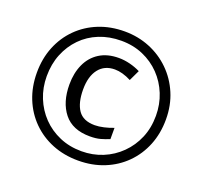

<svg xmlns="http://www.w3.org/2000/svg" viewBox="-126 -870 1084 1026"><g transform="rotate(20 416.0 -357.0)"><path d="M431 -133Q332 -133 283 -194.5Q234 -256 234 -357Q234 -422 257 -472.5Q280 -523 325 -551.5Q370 -580 435 -580Q466 -580 498 -572Q530 -564 558 -550L529 -489Q504 -502 480.5 -508.5Q457 -515 436 -515Q377 -515 344.5 -473Q312 -431 312 -357Q312 -281 340.5 -239.5Q369 -198 435 -198Q458 -198 486.5 -204.5Q515 -211 540 -221V-157Q516 -147 491 -140Q466 -133 431 -133ZM416 10Q336 10 269 -17Q202 -44 152.5 -93.5Q103 -143 76 -210Q49 -277 49 -357Q49 -437 76 -504Q103 -571 152.5 -620.5Q202 -670 269 -697Q336 -724 416 -724Q492 -724 558.5 -697Q625 -670 675.5 -620.5Q726 -571 754.5 -504Q783 -437 783 -357Q783 -277 756 -210Q729 -143 679.5 -93.5Q630 -44 563 -17Q496 10 416 10ZM416 -43Q480 -43 536 -66Q592 -89 635 -131.5Q678 -174 702 -231Q726 -288 726 -357Q726 -422 703 -479Q680 -536 638.5 -579Q597 -622 540.5 -646.5Q484 -671 416 -671Q348 -671 291 -648Q234 -625 192.5 -582.5Q151 -540 128 -483Q105 -426 105 -357Q105 -292 128 -235Q151 -178 192.5 -135Q234 -92 291 -67.5Q348 -43 416 -43Z"/></g></svg>

Font: Noto Sans Khmer
Style: Regular
Weight: 400
Designer: Danh Hong and the Monotype Design Team
Foundry: Monotype Imaging Inc.
Version: Version 2.003